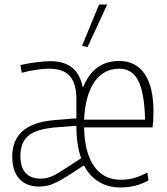

<svg xmlns="http://www.w3.org/2000/svg" viewBox="-20 -818 737 847"><path d="M512 9Q457 9 416 -16Q375 -41 352 -86L348 -87Q309 -61 281 -43.5Q253 -26 231.5 -15Q210 -4 191.5 0.5Q173 5 153 5Q96 5 65 -29.5Q34 -64 34 -127Q34 -273 219 -288L317 -296V-380Q317 -450 288 -482.5Q259 -515 196 -515Q171 -515 139 -510Q107 -505 76 -497L70 -531Q105 -539 141 -543.5Q177 -548 203 -548Q322 -548 344 -436H348Q394 -549 506 -549Q579 -549 618 -492Q657 -435 657 -327Q657 -303 656 -287.5Q655 -272 653 -256H351Q353 -145 395 -85Q437 -25 512 -25Q544 -25 571 -32.5Q598 -40 630 -57L635 -22Q579 9 512 9ZM161 -30Q197 -30 236.5 -54.5Q276 -79 338 -120Q317 -177 317 -263L225 -256Q141 -249 105.5 -219.5Q70 -190 70 -130Q70 -30 161 -30ZM620 -290Q617 -409 590 -462Q563 -515 506 -515Q437 -515 396.5 -456.5Q356 -398 351 -290ZM342 -616 417 -798H453L366 -610Z"/></svg>

Font: Encode Sans Compressed
Style: Thin
Weight: 100
Designer: Pablo Impallari, Andres Torresi
Foundry: Pablo Impallari, Andres Torresi
Version: Version 1.000; ttfautohint (v1.00) -l 8 -r 50 -G 200 -x 14 -